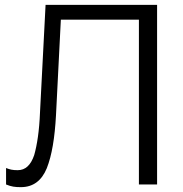

<svg xmlns="http://www.w3.org/2000/svg" viewBox="-20 -761 753 792"><path d="M168 -741 145 -297C142 -221 133 -163 121 -121C107 -80 85 -59 53 -59C31 -59 20 -62 5 -68V0C27 9 42 11 66 11C117 11 152 -16 173 -67C194 -120 206 -193 211 -286L231 -680H553V0H628V-741Z"/></svg>

Font: Cheyenne Sans Light
Style: Regular
Weight: 300
Designer: The Public Sans project authors (U.S. Web Design System), Libre Franklin designed by Pablo Impallari and Rodrigo Fuenzal
Foundry: The Cheyenne Sans Project Authors
Version: Version 2.007